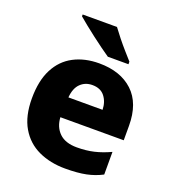

<svg xmlns="http://www.w3.org/2000/svg" viewBox="-140 -872 887 988"><g transform="rotate(20 303.5 -378.0)"><path d="M310 -559Q427 -559 495 -495.5Q563 -432 563 -309V-230H216Q219 -177 252 -145Q285 -113 348 -113Q399 -113 441.5 -123Q484 -133 529 -154V-30Q489 -9 443 0.5Q397 10 329 10Q247 10 182.5 -20Q118 -50 81.5 -112.5Q45 -175 45 -271Q45 -368 78 -432Q111 -496 171 -527.5Q231 -559 310 -559ZM315 -442Q276 -442 250 -416.5Q224 -391 220 -340H407Q406 -383 383 -412.5Q360 -442 315 -442ZM331 -766Q347 -744 369 -716.5Q391 -689 413.5 -663.5Q436 -638 452 -620V-606H339Q320 -619 293 -638.5Q266 -658 237.5 -680Q209 -702 184 -722Q159 -742 143 -756V-766Z"/></g></svg>

Font: Noto Sans Cherokee ExtraBold
Style: Regular
Weight: 800
Designer: Monotype Design Team
Foundry: Monotype Imaging Inc.
Version: Version 2.001; ttfautohint (v1.8.4.7-5d5b)